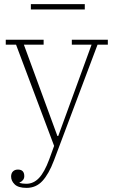

<svg xmlns="http://www.w3.org/2000/svg" viewBox="-20 -701 552 933"><path d="M109 212Q69 212 51.5 195Q34 178 34 157Q34 141 43 132Q52 123 67 123Q98 123 98 155Q98 166 91.5 174Q85 182 75 186V188Q82 190 90.5 191Q99 192 108 192Q143 192 169.5 164Q196 136 219 74L243 8L58 -484H8V-508H192V-484H96L259 -40H263L425 -484H329V-508H504V-484H454L242 79Q217 145 186 178.5Q155 212 109 212ZM130 -681H392V-655H130Z"/></svg>

Font: IBM Plex Serif ExtraLight
Style: Regular
Weight: 200
Designer: Mike Abbink, Paul van der Laan, Pieter van Rosmalen
Foundry: Bold Monday
Version: Version 2.5